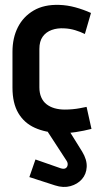

<svg xmlns="http://www.w3.org/2000/svg" viewBox="-20 -532 417 785"><path d="M170 -6V-1L252 125Q258 134 256.5 143Q255 152 248 156Q241 160 228 156L125 120L100 192L205 226Q239 237 268 229Q297 221 315 200.5Q333 180 334.5 150.5Q336 121 316 88L260 -2V-6ZM327 -393 352 -479Q321 -493 288 -502Q255 -511 222 -512Q160 -514 117.5 -489Q75 -464 53 -420.5Q31 -377 31 -320V-174Q31 -110 55 -69.5Q79 -29 122.5 -9.5Q166 10 223 12Q257 13 290 8Q323 3 354 -5L334 -95Q334 -95 326.5 -93.5Q319 -92 306 -89.5Q293 -87 277 -85.5Q261 -84 245 -84Q222 -84 203 -89.5Q184 -95 170 -106Q156 -117 148.5 -134.5Q141 -152 141 -175V-332Q141 -363 154.5 -382Q168 -401 191.5 -409.5Q215 -418 244 -416Q266 -415 287.5 -408.5Q309 -402 327 -393Z"/></svg>

Font: Advent Pro
Style: Bold
Weight: 700
Designer: VivaRado, Andreas Kalpakidis
Foundry: VivaRado, Andreas Kalpakidis
Version: Version 3.000